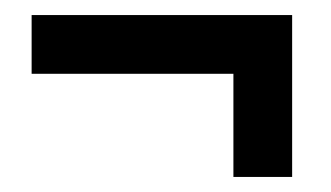

<svg xmlns="http://www.w3.org/2000/svg" viewBox="-20 -409 440 255"><path d="M290 -311H22V-389H368V-174H290Z"/></svg>

Font: kids-team
Style: team
Weight: 400
Designer: Ryoichi Tsunekawa, Thomas Gollenia, Laura Emeder
Foundry: Ryoichi Tsunekawa, Thomas Gollenia, Laura Emeder
Version: Version 2.000